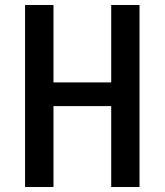

<svg xmlns="http://www.w3.org/2000/svg" viewBox="-20 -750 660 770"><path d="M194.5 0V-324.5H426V0H539.5V-730H426V-419.5H194.5V-730H80.5V0Z"/></svg>

Font: Monaspace Neon Medium
Style: Regular
Weight: 500
Designer: Riley Cran & the Lettermatic Team
Foundry: Lettermatic
Version: Version 1.200 (Monaspace Neon)